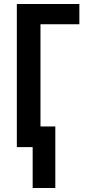

<svg xmlns="http://www.w3.org/2000/svg" viewBox="-20 -734 427 958"><path d="M376 -714V-613H182V-103H256V204H143V0H64V-714Z"/></svg>

Font: Noto Sans Display ExtraCondensed SemiBold
Style: Regular
Weight: 600
Width: 2
Designer: Monotype Design Team
Foundry: Monotype Imaging Inc.
Version: Version 2.003